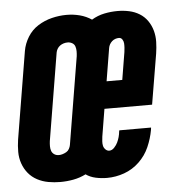

<svg xmlns="http://www.w3.org/2000/svg" viewBox="-58 -583 602 634"><g transform="rotate(-5 243.5 -266.0)"><path d="M117 8Q97 8 77.5 4.5Q58 1 41 -8Q24 -17 12 -31.5Q0 -46 -6.5 -64.5Q-13 -83 -13 -103Q-13 -123 -10 -143L38 -433Q42 -457 55.5 -479Q69 -501 90.5 -514.5Q112 -528 136.5 -534Q161 -540 185 -540Q208 -540 229 -534.5Q250 -529 268 -517Q288 -529 310 -533.5Q332 -538 354 -538Q374 -538 392.5 -534Q411 -530 426.5 -520.5Q442 -511 452.5 -496Q463 -481 468 -463Q473 -445 472.5 -425.5Q472 -406 469 -387L441 -220H283L268 -129Q267 -121 266.5 -113.5Q266 -106 267.5 -99Q269 -92 274.5 -86.5Q280 -81 287 -81Q296 -81 303.5 -89Q311 -97 315 -105.5Q319 -114 321.5 -123Q324 -132 325 -142Q325 -142 325 -143Q325 -144 326 -145H431Q431 -143 430.5 -141Q430 -139 430 -137Q425 -109 413 -81.5Q401 -54 379 -33Q357 -12 329 -2Q301 8 272 8Q253 8 234.5 4Q216 0 202 -10Q182 0 160.5 4Q139 8 117 8ZM298 -310H350L365 -401Q366 -408 366.5 -415.5Q367 -423 366.5 -430Q366 -437 362 -443Q358 -449 351 -449Q345 -449 339 -447Q333 -445 328 -440.5Q323 -436 320 -430.5Q317 -425 316 -419ZM120 -81Q126 -81 132.5 -83Q139 -85 145 -88.5Q151 -92 154.5 -98.5Q158 -105 159 -111L207 -401Q208 -409 208 -417.5Q208 -426 205.5 -433.5Q203 -441 196 -445Q189 -449 181 -449Q174 -449 167.5 -447Q161 -445 155.5 -441Q150 -437 146.5 -431Q143 -425 142 -419L94 -129Q93 -121 93 -112.5Q93 -104 95.5 -97Q98 -90 104.5 -85.5Q111 -81 120 -81Z"/></g></svg>

Font: Iosevka Curly Slab XBdObl
Style: Regular
Weight: 800
Italic angle: -9°
Monospace: yes
Designer: Belleve Invis
Foundry: Belleve Invis
Version: Version 11.1.0; ttfautohint (v1.8.3)